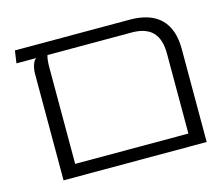

<svg xmlns="http://www.w3.org/2000/svg" viewBox="-87 -704 953 819"><g transform="rotate(-15 389.0 -294.5)"><path d="M548 -589Q638 -589 684 -544Q730 -499 730 -411V0H98V-472Q98 -483 100.5 -495.5Q103 -508 108 -519Q113 -530 121 -534H33L41 -589ZM664 -55V-408Q664 -472 634 -503Q604 -534 542 -534H170Q167 -526 165.5 -511.5Q164 -497 164 -482V-55Z"/></g></svg>

Font: Noto Sans Hebrew Thin Light
Style: Regular
Weight: 300
Version: Version 3.001